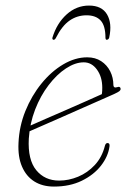

<svg xmlns="http://www.w3.org/2000/svg" viewBox="-20 -663 474 690"><path d="M71 -203.5Q71 -203.5 91 -212.5Q111 -221.5 143.2 -235.5Q175.5 -249.5 213 -265.8Q250.5 -282 286.2 -298Q322 -314 349 -326L343 -314Q345.5 -321 346.5 -328.2Q347.5 -335.5 347.5 -348Q347.5 -386.5 328.5 -412.8Q309.5 -439 281 -439Q250.5 -439 217.2 -417.2Q184 -395.5 154.8 -357.2Q125.5 -319 106.2 -269.2Q87 -219.5 83.5 -164.5Q79.5 -89 110.2 -51.5Q141 -14 192.5 -14Q227 -14 260.8 -28Q294.5 -42 320.5 -69.8Q346.5 -97.5 357 -139Q358.5 -144.5 361 -146.8Q363.5 -149 366.5 -149Q370.5 -149 372.5 -146Q374.5 -143 373.5 -136.5Q368.5 -100.5 342.8 -67.5Q317 -34.5 274 -13.5Q231 7.5 174 7.5Q132.5 7.5 103.2 -11Q74 -29.5 59 -64.5Q44 -99.5 46.5 -149Q49 -209 71.2 -264Q93.5 -319 128.8 -362.5Q164 -406 207 -431.5Q250 -457 293.5 -457Q322.5 -457 343.5 -443.2Q364.5 -429.5 376 -406.8Q387.5 -384 387.5 -357Q387.5 -352 390.8 -349.8Q394 -347.5 400 -349.5Q407 -352 410.2 -350Q413.5 -348 413.5 -343.5Q413.5 -339 408.8 -335.2Q404 -331.5 390 -325Q372.5 -317 342.5 -304Q312.5 -291 277.2 -275.2Q242 -259.5 206.2 -243.8Q170.5 -228 140.5 -215Q110.5 -202 92.5 -194Q74.5 -186 74.5 -186ZM291 -608Q257.5 -608 230.2 -589.2Q203 -570.5 181 -527Q177.5 -520 172.5 -520Q170.5 -520 169 -522Q167.5 -524 168.5 -528Q184 -579 219.2 -611Q254.5 -643 300 -643Q346 -643 364.8 -611Q383.5 -579 372.5 -528Q371.5 -524 368.8 -522Q366 -520 363.5 -520Q359.5 -520 359 -527Q359 -570.5 341.8 -589.2Q324.5 -608 291 -608Z"/></svg>

Font: Fraunces Thin
Style: Italic
Weight: 250
Italic angle: -16°
Version: Version 1.000;[b76b70a41]